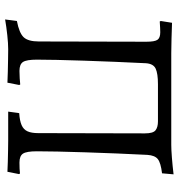

<svg xmlns="http://www.w3.org/2000/svg" viewBox="6 -692 698 750"><g transform="rotate(90 355.0 -317.0)"><path d="M56 12 62 -34Q109 -43 125.5 -60.5Q142 -78 142 -120L143 -540Q143 -572 135.5 -583Q128 -594 106 -594Q100 -594 89 -593.5Q78 -593 64 -592L62 -596L69 -640Q95 -639 130.5 -638Q166 -637 188 -637H546Q564 -637 596 -639.5Q628 -642 661 -646L657 -601Q616 -596 601.5 -584.5Q587 -573 585 -544Q582 -487 579.5 -424.5Q577 -362 575 -302Q573 -242 572 -192.5Q571 -143 571 -112Q571 -72 580 -58Q589 -44 615 -44Q626 -44 638.5 -44.5Q651 -45 658 -46L660 -42L651 3Q635 2 612.5 1.5Q590 1 568 0.5Q546 0 530 0H416L422 -43Q452 -45 469 -52.5Q486 -60 493 -75.5Q500 -91 500 -117L501 -534Q501 -566 489 -575.5Q477 -585 454 -585H309Q267 -585 248 -576Q229 -567 227 -538Q224 -480 221.5 -417.5Q219 -355 217 -296.5Q215 -238 214 -190Q213 -142 213 -112Q213 -72 222 -58Q231 -44 257 -44Q271 -44 286 -45Q301 -46 310 -47L312 -43L303 3Q285 2 261 1.5Q237 1 213 0.5Q189 0 172 0Q150 0 117.5 3.5Q85 7 56 12Z"/></g></svg>

Font: Alegreya
Style: Regular
Weight: 400
Designer: Juan Pablo del Peral
Foundry: Huerta Tipografica
Version: Version 2.009